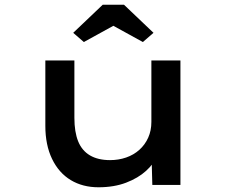

<svg xmlns="http://www.w3.org/2000/svg" viewBox="-20 -783 959 813"><path d="M397 10Q330 10 279.5 -20.5Q229 -51 200.5 -110Q172 -169 172 -250V-527H295V-284Q295 -224 311 -184.5Q327 -145 361 -125Q395 -105 446 -105Q482 -105 514 -116Q546 -127 570 -148.5Q594 -170 607.5 -200Q621 -230 621 -267V-527H744V0H625L622 -110L644 -122Q632 -90 598.5 -59.5Q565 -29 514 -9.5Q463 10 397 10ZM335 -605 290 -644 415 -763H505L630 -644L585 -605L445 -682H475Z"/></svg>

Font: Lexend Tera Medium
Style: Regular
Weight: 500
Designer: Bonnie Shaver-Troup, Thomas Jockin
Foundry: Lexend
Version: Version 1.007